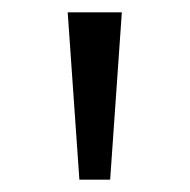

<svg xmlns="http://www.w3.org/2000/svg" viewBox="-20 -725 308 312"><path d="M109 -433 90 -705H178L159 -433Z"/></svg>

Font: Nunito Sans 7pt Expanded Light
Style: Regular
Weight: 300
Width: 7
Designer: Vernon Adams
Foundry: Vernon Adams
Version: Version 3.101;gftools[0.9.27]